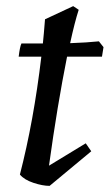

<svg xmlns="http://www.w3.org/2000/svg" viewBox="-20 -595 360 627"><path d="M142 12Q119 12 89 2Q59 -8 45 -25Q90 -199 115 -410H41Q45 -443 50 -453H120Q123 -481 127 -532L219 -575L237 -563Q224 -523 209 -454Q265 -456 303 -460L318 -441L313 -410H199Q167 -250 140 -54L260 -127L278 -101Z"/></svg>

Font: Albura Medium
Style: Italic
Weight: 462
Italic angle: -7°
Designer: Mercedes Jáuregui
Foundry: Omnibus-Type Team
Version: Version 1.000